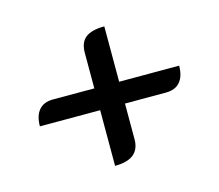

<svg xmlns="http://www.w3.org/2000/svg" viewBox="-77 -632 776 680"><g transform="rotate(-15 311.0 -291.5)"><path d="M266 -252H45Q45 -290 62.5 -311Q80 -332 114 -332H266V-462Q266 -501 288.5 -518Q311 -535 357 -535V-332H577Q577 -294 559.5 -273Q542 -252 507 -252H357V-121Q357 -48 266 -48Z"/></g></svg>

Font: K2D
Style: Regular
Weight: 400
Version: Version 1.000; ttfautohint (v1.6)